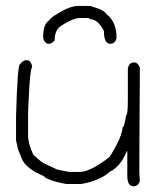

<svg xmlns="http://www.w3.org/2000/svg" viewBox="-20 -654 528 654"><path d="M69.8 -449.2Q85.4 -449.2 89.4 -427.7V-425.8Q81.5 -414.1 77.6 -312.5Q75.7 -290.5 75.7 -261.7V-191.4Q75.7 -166 93.3 -127Q127.4 -95.7 134.3 -95.7L175.3 -76.2L216.3 -68.4H251.5Q287.6 -68.4 353 -119.1Q393.6 -181.6 397.9 -220.7Q403.3 -220.7 409.7 -261.7Q415.5 -261.7 415.5 -314.5V-419.9Q418.9 -441.4 437 -441.4Q449.2 -441.4 456.5 -423.8Q454.6 -175.8 454.6 -70.3Q454.6 -60.1 456.5 -37.1Q450.2 -19.5 435.1 -19.5Q413.6 -19.5 413.6 -54.7V-138.7H411.6Q390.6 -85.9 353 -68.4Q321.3 -39.1 257.3 -27.3H204.6Q140.6 -39.6 128.4 -54.7Q68.8 -79.1 54.2 -113.3Q38.6 -150.4 38.6 -158.2L34.7 -175.8V-259.8Q39.6 -435.5 48.3 -435.5Q59.1 -449.2 69.8 -449.2ZM246.1 -633.8H287.1Q336.9 -619.6 341.8 -606.4Q377 -580.1 377 -526.4Q373.5 -504.9 355.5 -504.9Q334 -504.9 334 -547.9Q314 -588.9 285.2 -588.9Q285.2 -592.8 281.2 -592.8H253.9Q226.6 -592.8 181.6 -561.5Q166 -544.9 166 -516.6Q157.2 -504.9 146.5 -504.9Q130.9 -504.9 127 -526.4V-528.3Q127 -572.8 148.4 -585Q148.4 -591.3 177.7 -608.4Q218.8 -633.8 246.1 -633.8Z"/></svg>

Font: CEF Fonts CJK
Style: Regular
Weight: 400
Designer: PartyBoss (派对大魔王)
Version: Release 2.25